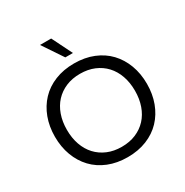

<svg xmlns="http://www.w3.org/2000/svg" viewBox="-200 -1050 1179 1222"><g transform="rotate(-30 390.0 -439.0)"><path d="M390 10Q312 10 249 -15.5Q186 -41 142.5 -87Q99 -133 75.5 -196Q52 -259 52 -334Q52 -409 75.5 -472Q99 -535 142.5 -581Q186 -627 249 -652.5Q312 -678 390 -678Q468 -678 531 -652.5Q594 -627 637.5 -581Q681 -535 704.5 -472Q728 -409 728 -334Q728 -259 704.5 -196Q681 -133 637.5 -87Q594 -41 531 -15.5Q468 10 390 10ZM390 -66Q448 -66 494 -85.5Q540 -105 572.5 -140Q605 -175 622.5 -224.5Q640 -274 640 -334Q640 -394 622.5 -443.5Q605 -493 572.5 -528Q540 -563 494 -582.5Q448 -602 390 -602Q332 -602 286 -582.5Q240 -563 207.5 -528Q175 -493 157.5 -443.5Q140 -394 140 -334Q140 -274 157.5 -224.5Q175 -175 207.5 -140Q240 -105 286 -85.5Q332 -66 390 -66ZM362 -739 262 -888H344L418 -739Z"/></g></svg>

Font: Celebes
Style: Regular
Weight: 400
Designer: Anugrah Pasau
Foundry: Lafontype
Version: Version 1.000; ttfautohint (v1.8.4)